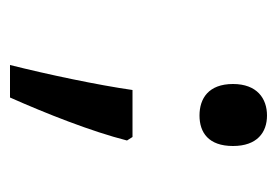

<svg xmlns="http://www.w3.org/2000/svg" viewBox="-105 -435 554 384"><g transform="rotate(-90 172.0 -243.0)"><path d="M90 -255H184C194 -325 215 -424 234 -500H169C137 -428 101 -337 83 -266ZM133 14C167 14 196 -6 196 -54C196 -103 167 -121 133 -121C99 -121 72 -103 72 -54C72 -6 99 14 133 14Z"/></g></svg>

Font: Noto Sans Arabic
Style: Regular
Weight: 400
Designer: Monotype Design Team, Nadine Chahine, Nizar Qandah and Khaled Hosny
Foundry: Monotype Imaging Inc.
Version: Version 2.012